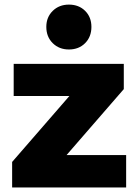

<svg xmlns="http://www.w3.org/2000/svg" viewBox="-20 -822 596 842"><path d="M33.2 0V-111.8L284.2 -400.9H40V-542H522.9V-431.2L272 -142.1H533.2V0ZM282.2 -605Q239.3 -605 211.2 -632.8Q183.1 -660.6 183.1 -704.1Q183.1 -746.6 211.2 -774.2Q239.3 -801.8 282.2 -801.8Q325.7 -801.8 353.3 -774.4Q380.9 -747.1 380.9 -704.1Q380.9 -660.6 353.3 -632.8Q325.7 -605 282.2 -605Z"/></svg>

Font: Montserrat ExtraBold
Style: Regular
Weight: 800
Designer: Julieta Ulanovsky
Foundry: Julieta Ulanovsky
Version: Version 9.000